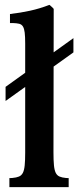

<svg xmlns="http://www.w3.org/2000/svg" viewBox="-20 -769 322 789"><path d="M2.9 -412.1 281.7 -612.3V-553.7L2.9 -354ZM199.7 -143.1Q199.7 -109.9 201.7 -89.8Q203.6 -69.8 209 -58.8Q214.4 -47.9 224.6 -43.5Q234.9 -39.1 251 -37.6L262.2 -37.1V0H18.6V-37.1L30.3 -37.6Q47.4 -39.1 57.9 -43.5Q68.4 -47.9 74 -58.8Q79.6 -69.8 81.5 -89.6Q83.5 -109.4 83.5 -141.6V-590.3Q83.5 -618.7 81.5 -635Q79.6 -651.4 74.2 -660.2Q68.8 -668.9 58.6 -671.4Q48.3 -673.8 32.2 -674.3H21V-711.4Q64 -716.3 103.3 -724.9Q142.6 -733.4 183.1 -749Q184.1 -748.5 186.8 -746.1Q189.5 -743.7 192.4 -741Q195.3 -738.3 197.8 -735.8Q200.2 -733.4 200.7 -732.4Z"/></svg>

Font: Varendra
Style: Regular
Weight: 700
Designer: Jacob Thomas
Foundry: Bangla Type Foundry
Version: Version 1.008